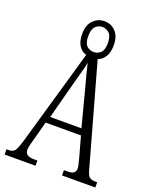

<svg xmlns="http://www.w3.org/2000/svg" viewBox="-161 -978 859 1068"><g transform="rotate(20 268.5 -443.5)"><path d="M0 0V-31H14Q38 -31 49 -46Q60 -61 75 -112L237 -676Q210 -683 193 -709Q176 -735 176 -778Q176 -831 203.5 -859Q231 -887 270 -887Q309 -887 336 -859Q363 -831 363 -778Q363 -736 347 -710.5Q331 -685 305 -676L473 -75Q481 -48 492 -39.5Q503 -31 527 -31H537V0H340V-31H361Q387 -31 398 -40Q409 -49 409 -66Q409 -74 404.5 -91.5Q400 -109 396 -126L363 -245H154L125 -137Q120 -122 115 -101Q110 -80 110 -68Q110 -31 161 -31H183V0ZM270 -705Q293 -705 310.5 -721Q328 -737 328 -778Q328 -819 310.5 -836Q293 -853 270 -853Q246 -853 229 -836Q212 -819 212 -778Q212 -738 228.5 -721.5Q245 -705 270 -705ZM167 -283H352L300 -482Q286 -533 276 -571.5Q266 -610 260 -637Q255 -610 244 -572.5Q233 -535 223 -495Z"/></g></svg>

Font: Noto Serif ExtraCondensed Light
Style: Regular
Weight: 300
Width: 2
Designer: Monotype Design Team
Foundry: Monotype Imaging Inc.
Version: Version 2.014; ttfautohint (v1.8.4.7-5d5b)